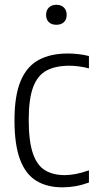

<svg xmlns="http://www.w3.org/2000/svg" viewBox="-20 -773 401 802"><path d="M241 9.5Q176.5 9.5 131.8 -17.8Q87 -45 63.8 -106.5Q40.5 -168 40.5 -270.5Q40.5 -373.5 66.2 -434.8Q92 -496 141.8 -522.8Q191.5 -549.5 263 -549.5Q284 -549.5 306.8 -547Q329.5 -544.5 351.5 -539V-487.5Q328 -493.5 306.5 -496Q285 -498.5 270.5 -498.5Q212.5 -498.5 174.8 -478.5Q137 -458.5 118.5 -409.2Q100 -360 100 -272.5Q100 -184 117 -133.5Q134 -83 167.5 -62.2Q201 -41.5 250.5 -41.5Q271.5 -41.5 296.5 -46.2Q321.5 -51 351.5 -61.5V-10.5Q322.5 0 295 4.8Q267.5 9.5 241 9.5ZM215.5 -669.5Q195.5 -669.5 184 -680.5Q172.5 -691.5 172.5 -710.5Q172.5 -730 184 -741.5Q195.5 -753 215.5 -753Q235.5 -753 247 -741.5Q258.5 -730 258.5 -710.5Q258.5 -691.5 247 -680.5Q235.5 -669.5 215.5 -669.5Z"/></svg>

Font: Encode Sans Cnd Lt
Style: Regular
Weight: 300
Width: 3
Designer: Multiple Designers
Foundry: Impallari Type
Version: Version 3.002; ttfautohint (v1.8.3) -l 8 -r 50 -G 200 -x 14 